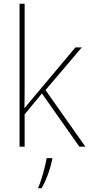

<svg xmlns="http://www.w3.org/2000/svg" viewBox="-20 -780 474 1021"><path d="M111 -172 203 -283 402 0H434L222 -301L415 -528H381L163 -268Q148 -250 136.5 -236.5Q125 -223 110 -204Q111 -251 111 -294Q111 -337 111 -385V-760H84V0H111ZM258 61H228Q223 93 209 142.5Q195 192 184 215V221H201Q221 186 235.5 146Q250 106 258 67Z"/></svg>

Font: Noto Sans Display Thin
Style: Regular
Weight: 250
Designer: Monotype Design Team
Foundry: Monotype Imaging Inc.
Version: Version 1.900